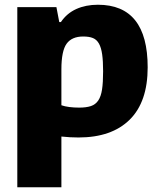

<svg xmlns="http://www.w3.org/2000/svg" viewBox="-20 -570 674 810"><path d="M53 -540H218L230 -477H237Q262 -514 302 -532Q342 -550 393 -550Q603 -550 603 -286Q603 -140 527 -65Q451 10 311 10Q293 10 275.5 9Q258 8 239 6V220H53ZM314 -116Q344 -116 363.5 -122.5Q383 -129 394.5 -146Q406 -163 410.5 -192.5Q415 -222 415 -269Q415 -312 411 -340.5Q407 -369 397.5 -386Q388 -403 372 -409.5Q356 -416 331 -416Q283 -416 261 -385.5Q239 -355 239 -277V-126Q253 -121 272.5 -118.5Q292 -116 314 -116Z"/></svg>

Font: Encode Sans Narrow
Style: ExtraBold
Weight: 800
Designer: Pablo Impallari, Andres Torresi
Foundry: Pablo Impallari, Andres Torresi
Version: Version 1.000; ttfautohint (v1.00) -l 8 -r 50 -G 200 -x 14 -